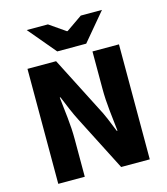

<svg xmlns="http://www.w3.org/2000/svg" viewBox="-124 -953 916 1050"><g transform="rotate(-15 334.0 -428.5)"><path d="M75 0V-651H237L395 -342Q413 -309 428.5 -272Q444 -235 459 -197H463Q457 -250 450 -315Q443 -380 443 -439V-651H593V0H431L273 -309Q256 -342 240 -379.5Q224 -417 209 -454H205Q211 -400 218 -335.5Q225 -271 225 -213V0ZM257 -701 126 -857H246L337 -794H341L432 -857H552L421 -701Z"/></g></svg>

Font: Mada ExtraBold
Style: Regular
Weight: 800
Designer: Khaled Hosny
Version: Version 1.5